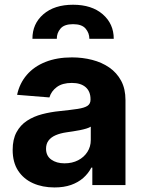

<svg xmlns="http://www.w3.org/2000/svg" viewBox="-20 -801 620 831"><path d="M215.9 10.3Q163.7 10.3 122.9 -8Q82 -26.3 58.4 -62.3Q34.8 -98.4 34.8 -152.3Q34.8 -197.8 51.5 -228.7Q68.2 -259.6 96.9 -278.4Q125.7 -297.2 162.5 -306.8Q199.2 -316.4 239.7 -320.3Q287.3 -325.3 316.4 -329.7Q345.5 -334.2 358.7 -343Q371.8 -351.9 371.8 -369.3V-371.4Q371.8 -405.2 350.7 -423.7Q329.5 -442.1 290.8 -442.1Q250 -442.1 225.9 -424.2Q201.7 -406.2 193.9 -379.3L54 -390.6Q64.6 -440.3 95.9 -476.7Q127.1 -513.1 176.7 -532.8Q226.2 -552.6 291.5 -552.6Q337 -552.6 378.7 -541.9Q420.5 -531.2 452.9 -508.9Q485.4 -486.5 504.3 -451.5Q523.1 -416.5 523.1 -367.9V0H379.6V-75.6H375.4Q362.2 -50.1 340.2 -30.7Q318.2 -11.4 287.3 -0.5Q256.4 10.3 215.9 10.3ZM259.2 -94.1Q292.6 -94.1 318.2 -107.4Q343.8 -120.7 358.3 -143.5Q372.9 -166.2 372.9 -195V-252.8Q365.8 -248.2 353.5 -244.5Q341.3 -240.8 326 -237.7Q310.7 -234.7 295.5 -232.4Q280.2 -230.1 267.8 -228.3Q241.1 -224.4 221.2 -215.9Q201.3 -207.4 190.3 -193Q179.3 -178.6 179.3 -157.3Q179.3 -126.4 201.9 -110.3Q224.4 -94.1 259.2 -94.1ZM120.4 -633.2Q120 -697.8 167.6 -739.2Q215.2 -780.5 296.2 -780.5Q377.1 -780.5 424.7 -739.2Q472.3 -697.8 472.3 -633.2H366.8Q366.8 -658 350.5 -677.2Q334.2 -696.4 296.2 -696.4Q257.8 -696.4 241.7 -677Q225.5 -657.7 225.9 -633.2Z"/></svg>

Font: InterMG
Style: Bold
Weight: 700
Designer: Rasmus Andersson
Foundry: rsms
Version: Version 3.019;December 26, 2023;FontCreator 15.0.0.2955 64-b